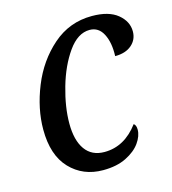

<svg xmlns="http://www.w3.org/2000/svg" viewBox="-89 -620 630 703"><g transform="rotate(-15 226.5 -268.0)"><path d="M43 -190Q43 -269 76.5 -352Q110 -435 173.5 -490.5Q237 -546 322 -546Q386 -546 419.5 -518.5Q453 -491 453 -453Q453 -422 430 -402Q407 -382 367 -382Q369 -433 352 -466Q335 -499 301 -499Q256 -499 219.5 -447.5Q183 -396 162 -322.5Q141 -249 141 -187Q141 -123 166 -88Q191 -53 239 -53Q315 -53 368 -124Q377 -118 377 -101Q377 -77 359 -51.5Q341 -26 305 -8Q269 10 217 10Q141 10 92 -41.5Q43 -93 43 -190Z"/></g></svg>

Font: Noto Serif Narrow
Style: Italic
Weight: 400
Width: 4
Italic angle: -12°
Designer: Monotype Design Team
Foundry: Monotype Imaging Inc.
Version: Version 1.001